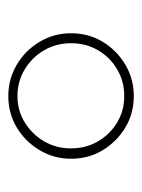

<svg xmlns="http://www.w3.org/2000/svg" viewBox="40 -793 342 462"><g transform="rotate(90 211.0 -562.0)"><path d="M211 -411Q170 -411 135.5 -431.5Q101 -452 80.5 -486.5Q60 -521 60 -562Q60 -604 80.5 -638Q101 -672 135.5 -692.5Q170 -713 211 -713Q253 -713 287 -692.5Q321 -672 341.5 -638Q362 -604 362 -562Q362 -521 341.5 -486.5Q321 -452 287 -431.5Q253 -411 211 -411ZM211 -433Q246 -433 274.5 -450.5Q303 -468 320 -497Q337 -526 337 -562Q337 -598 320 -627Q303 -656 274.5 -673Q246 -690 211 -690Q176 -690 147 -673Q118 -656 101 -627Q84 -598 84 -562Q84 -526 101 -497Q118 -468 147 -450.5Q176 -433 211 -433Z"/></g></svg>

Font: MuseoModerno Thin
Style: Regular
Weight: 100
Designer: Pablo Cosgaya, Héctor Gatti, Marcela Romero, and the Authors of The MuseoModerno Project.
Foundry: Omnibus-Type Team
Version: Version 1.003